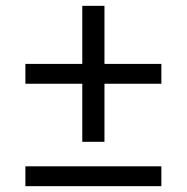

<svg xmlns="http://www.w3.org/2000/svg" viewBox="-20 -638 640 658"><path d="M262 -152H338V-351H533V-419H338V-618H262V-419H67V-351H262ZM67 0H533V-68H67Z"/></svg>

Font: Braiins Sans
Style: Regular
Weight: 400
Designer: Mike Abbink, Paul van der Laan, Pieter van Rosmalen, Jiri Chlebus, Lubos Buracinsky
Foundry: Bold Monday, Sudetype
Version: Version 1.000;hotconv 1.0.109;makeotfexe 2.5.65596